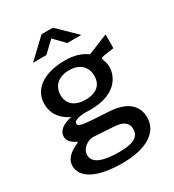

<svg xmlns="http://www.w3.org/2000/svg" viewBox="-216 -866 1051 1162"><g transform="rotate(-30 309.5 -285.5)"><path d="M294 175C467 175 561 110 561 9C561 -71 506 -129 381 -136C333 -139 293 -141 268 -143C198 -148 170 -153 170 -172C170 -187 188 -201 251 -203C262 -202 279 -202 289 -202C443 -202 516 -282 516 -372C516 -395 508 -414 505 -423C500 -437 501 -441 522 -445C545 -449 563 -451 593 -455L594 -551C556 -537 511 -517 476 -503C468 -499 452 -493 448 -497C411 -522 369 -538 299 -538C161 -538 62 -478 62 -371C62 -309 92 -257 163 -222C97 -209 65 -178 65 -142C65 -113 85 -92 116 -77C124 -74 124 -70 116 -66C57 -40 22 -8 22 39C22 120 115 175 294 175ZM465 -622 338 -746H259L128 -622H221L297 -694L367 -622ZM293 -269C218 -269 174 -306 174 -368C174 -432 218 -474 293 -474C368 -474 410 -432 410 -368C410 -306 369 -269 293 -269ZM313 107C195 107 132 82 132 26C132 -18 179 -53 222 -51L362 -42C426 -38 453 -13 453 28C453 81 411 107 313 107Z"/></g></svg>

Font: Cheyenne Sans Medium
Style: Regular
Weight: 500
Designer: The Public Sans project authors (U.S. Web Design System), Libre Franklin designed by Pablo Impallari and Rodrigo Fuenzal
Foundry: The Cheyenne Sans Project Authors
Version: Version 2.007